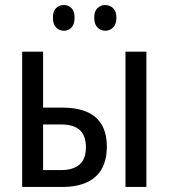

<svg xmlns="http://www.w3.org/2000/svg" viewBox="-20 -742 678 762"><path d="M68 0V-537H151V-315H225Q285 -315 324.5 -298Q364 -281 384 -246.5Q404 -212 404 -160Q404 -109 384.5 -73Q365 -37 325 -18.5Q285 0 227 0ZM223 -67Q270 -67 295.5 -89Q321 -111 321 -157Q321 -204 296.5 -226Q272 -248 223 -248H151V-67ZM478 0V-537H561V0ZM190 -672Q190 -698 202.5 -710Q215 -722 234 -722Q252 -722 264 -709.5Q276 -697 276 -672Q276 -646 264 -633Q252 -620 234 -620Q215 -620 202.5 -633Q190 -646 190 -672ZM354 -672Q354 -698 367 -710Q380 -722 397 -722Q416 -722 429 -709.5Q442 -697 442 -672Q442 -646 429 -633Q416 -620 398 -620Q379 -620 366.5 -633Q354 -646 354 -672Z"/></svg>

Font: Noto Sans Display Condensed
Style: Regular
Weight: 400
Width: 3
Designer: Monotype Design Team
Foundry: Monotype Imaging Inc.
Version: Version 2.003